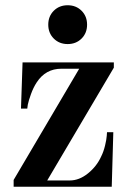

<svg xmlns="http://www.w3.org/2000/svg" viewBox="-20 -712 500 732"><path d="M32 0H406L412 -208H388L387 -194C386.3 -184.7 384.2 -172.3 380.5 -157C376.8 -141.7 372 -128 366 -116C354.7 -90.7 337.8 -69 315.5 -51C293.2 -33 270 -24 246 -24H160L414 -454V-474H66L60 -298H84L86 -313C88 -323 92 -336.3 98 -353C104 -369.7 111.3 -384.7 120 -398C142.7 -432.7 174 -450 214 -450H282L32 -26ZM164 -618C164 -596.7 171 -579 185 -565C199 -551 216.7 -544 238 -544C259.3 -544 277 -551 291 -565C305 -579 312 -596.7 312 -618C312 -639.3 305 -657 291 -671C277 -685 259.3 -692 238 -692C216.7 -692 199 -685 185 -671C171 -657 164 -639.3 164 -618Z"/></svg>

Font: Km Standard TT
Style: Bold
Weight: 700
Designer: Alexey Kryukov <alexios@thessalonica.org.ru>
Version: Version 2.0.2